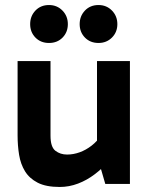

<svg xmlns="http://www.w3.org/2000/svg" viewBox="-20 -732 593 764"><path d="M218 12Q163 12 130 -5Q97 -22 79.5 -50.5Q62 -79 56 -116Q50 -153 50 -193V-489H181V-192Q181 -147 200.5 -132Q220 -117 247 -117Q272 -117 297 -126Q322 -135 344.5 -152.5Q367 -170 382 -193L398 -124H366V-489H497V0H399L372 -93L414 -92Q389 -63 357.5 -39Q326 -15 290.5 -1.5Q255 12 218 12ZM100 -636Q100 -668 121 -690Q142 -712 175 -712Q207 -712 228.5 -690Q250 -668 250 -636Q250 -604 229 -582.5Q208 -561 175 -561Q142 -561 121 -582.5Q100 -604 100 -636ZM297 -636Q297 -668 318 -690Q339 -712 372 -712Q404 -712 425.5 -690Q447 -668 447 -636Q447 -604 425.5 -582.5Q404 -561 372 -561Q339 -561 318 -582.5Q297 -604 297 -636Z"/></svg>

Font: Gabarito SemiBold
Style: Regular
Weight: 600
Designer: Leandro Assis / Alvaro Franca / Felipe Casaprima
Foundry: Naipe Foundry
Version: Version 1.000